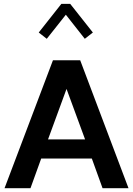

<svg xmlns="http://www.w3.org/2000/svg" viewBox="-20 -991 700 1011"><path d="M196.9 -156.1H463.6L520 0H656.7L402.3 -673.6H258.8L3.9 0H140.5ZM232.9 -257 330.3 -522.8 428 -257ZM469 -819.8 349.7 -970.6H303.1L184 -819.8L226.3 -786.7L326.7 -913.5L426.5 -786.7Z"/></svg>

Font: Estedad-VF-FD Black
Style: Regular
Weight: 900
Designer: Amin Abedi
Version: Version 4.000